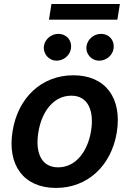

<svg xmlns="http://www.w3.org/2000/svg" viewBox="-20 -929 648 960"><path d="M259.9 10.7C418 10.7 536.6 -100.1 563.9 -267C591.6 -438.2 507.8 -552.6 346.9 -552.6C188.6 -552.6 70 -441.4 43 -273.8C14.9 -103.7 98.4 10.7 259.9 10.7ZM171.9 -267.8C187.9 -369.3 246.8 -450.6 336.6 -450.6C422.2 -450.6 451 -372.5 435.4 -274.5C418.7 -172.6 359.7 -92.3 270.6 -92.3C184.3 -92.3 155.5 -169.4 171.9 -267.8ZM199.9 -700.6C193.9 -660.5 223.4 -625.7 263.5 -625.7C299 -625.7 329.5 -652.7 334.5 -684.7C341.3 -726.6 313.2 -759.6 271 -759.6C237.9 -759.6 205.3 -734.4 199.9 -700.6ZM224.8 -830.6H566.8L579.5 -909.1H237.2ZM413 -700.6C406.2 -659.8 436.4 -625.7 476.6 -625.7C512.1 -625.7 542.6 -652.7 547.6 -684.7C554.3 -726.6 526.3 -759.6 484 -759.6C451 -759.6 419 -734.4 413 -700.6Z"/></svg>

Font: Margiela Sans Semi Bold
Style: Italic
Weight: 600
Italic angle: -9.39999°
Designer: Stefan Endress, Andreas Faust
Version: Version 1.100;FEAKit 1.0